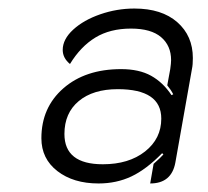

<svg xmlns="http://www.w3.org/2000/svg" viewBox="-20 -729 487 450"><path d="M77 -405Q77 -477 128.5 -522Q180 -567 264 -567Q306 -567 334 -551.5Q362 -536 382 -506L386 -508Q381 -518 372 -529L379 -567Q381 -581 381 -588Q381 -622 357.5 -642Q334 -662 287 -662Q238 -662 203.5 -641Q169 -620 144 -579Q127 -593 127 -612Q127 -637 151.5 -659.5Q176 -682 215 -695.5Q254 -709 295 -709Q359 -709 395.5 -677Q432 -645 432 -593Q432 -577 430 -568L391 -348Q382 -299 332 -299L340 -345Q357 -360 363 -367L360 -370Q323 -332 288 -315.5Q253 -299 211 -299Q152 -299 114.5 -328Q77 -357 77 -405ZM358 -451Q358 -520 256 -520Q198 -520 164.5 -492Q131 -464 131 -415Q131 -344 221 -344Q282 -344 320 -374Q358 -404 358 -451Z"/></svg>

Font: K2D ExtraLight
Style: Italic
Weight: 275
Italic angle: -10°
Designer: Katatrad Aksorn Co.,Ltd.
Foundry: Cadson Demak Co.,Ltd.
Version: Version 1.000; ttfautohint (v1.6)